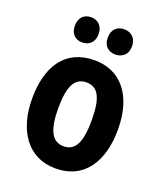

<svg xmlns="http://www.w3.org/2000/svg" viewBox="-140 -841 803 944"><g transform="rotate(20 262.0 -369.5)"><path d="M112 -682C112 -640 138 -617 173 -617C210 -617 236 -641 236 -682C236 -725 210 -749 173 -749C138 -749 112 -726 112 -682ZM284 -682C284 -640 310 -617 347 -617C384 -617 411 -641 411 -682C411 -725 384 -749 347 -749C310 -749 284 -726 284 -682ZM486 -274C486 -456 397 -556 263 -556C111 -556 37 -445 37 -274C37 -111 115 10 261 10C416 10 486 -113 486 -274ZM174 -273C174 -388 200 -440 262 -440C324 -440 349 -388 349 -274C349 -160 324 -106 262 -106C201 -106 174 -161 174 -273Z"/></g></svg>

Font: Noto Sans Sinhala Condensed
Style: Bold
Weight: 700
Width: 3
Designer: Jelle Bosma - Monotype Design Team
Foundry: Monotype Imaging Inc.
Version: Version 2.006